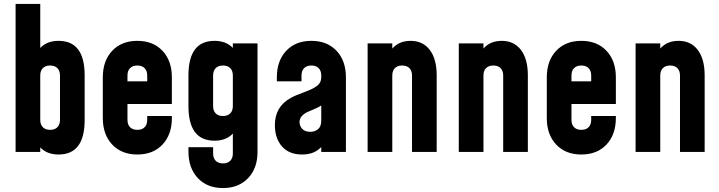

<svg xmlns="http://www.w3.org/2000/svg" viewBox="-20 -770 3644 973"><path d="M277 -563Q409 -563 409 -388V-162Q409 13 277 13Q218 13 184 -23V0H59V-750H184V-527Q218 -563 277 -563ZM284 -162V-388Q284 -411 271 -424.5Q258 -438 234 -438Q210 -438 197 -424.5Q184 -411 184 -388V-162Q184 -139 197 -125.5Q210 -112 234 -112Q258 -112 271 -125.5Q284 -139 284 -162Z M851 -243H626V-162Q626 -139 639 -125.5Q652 -112 676 -112Q700 -112 713 -125.5Q726 -139 726 -162V-182H851V-172Q851 -88 803.5 -37.5Q756 13 676 13Q596 13 548.5 -37.5Q501 -88 501 -172V-378Q501 -462 548.5 -512.5Q596 -563 676 -563Q756 -563 803.5 -512.5Q851 -462 851 -378ZM626 -388V-358H726V-388Q726 -411 713 -424.5Q700 -438 676 -438Q652 -438 639 -424.5Q626 -411 626 -388Z M1160 -550H1285V0Q1285 83 1237 133Q1189 183 1110 183Q1030 183 982.5 132.5Q935 82 935 -2V-24H1060V8Q1060 31 1073 44.5Q1086 58 1110 58Q1134 58 1147 44.5Q1160 31 1160 8V-93Q1126 -57 1067 -57Q935 -57 935 -232V-388Q935 -563 1067 -563Q1126 -563 1160 -527ZM1160 -232V-388Q1160 -411 1147 -424.5Q1134 -438 1110 -438Q1086 -438 1073 -424.5Q1060 -411 1060 -388V-232Q1060 -209 1073 -195.5Q1086 -182 1110 -182Q1134 -182 1147 -195.5Q1160 -209 1160 -232Z M1733 -378V0H1608V-25Q1573 13 1511 13Q1445 13 1409 -28Q1373 -69 1373 -136Q1373 -230 1454 -274Q1475 -286 1520.5 -302.5Q1566 -319 1587 -335Q1608 -351 1608 -378V-388Q1608 -411 1595 -424.5Q1582 -438 1558 -438Q1534 -438 1521 -424.5Q1508 -411 1508 -388V-358H1383V-378Q1383 -462 1430.5 -512.5Q1478 -563 1558 -563Q1638 -563 1685.5 -512.5Q1733 -462 1733 -378ZM1552 -102Q1576 -102 1592 -115.5Q1608 -129 1608 -159V-236Q1597 -227 1569 -215.5Q1541 -204 1537 -202Q1498 -182 1498 -152Q1498 -131 1512 -116.5Q1526 -102 1552 -102Z M2061 -563Q2123 -563 2158 -517Q2193 -471 2193 -388V0H2068V-388Q2068 -411 2055 -424.5Q2042 -438 2018 -438Q1994 -438 1981 -424.5Q1968 -411 1968 -388V0H1843V-550H1968V-524Q2002 -563 2061 -563Z M2523 -563Q2585 -563 2620 -517Q2655 -471 2655 -388V0H2530V-388Q2530 -411 2517 -424.5Q2504 -438 2480 -438Q2456 -438 2443 -424.5Q2430 -411 2430 -388V0H2305V-550H2430V-524Q2464 -563 2523 -563Z M3101 -243H2876V-162Q2876 -139 2889 -125.5Q2902 -112 2926 -112Q2950 -112 2963 -125.5Q2976 -139 2976 -162V-182H3101V-172Q3101 -88 3053.5 -37.5Q3006 13 2926 13Q2846 13 2798.5 -37.5Q2751 -88 2751 -172V-378Q2751 -462 2798.5 -512.5Q2846 -563 2926 -563Q3006 -563 3053.5 -512.5Q3101 -462 3101 -378ZM2876 -388V-358H2976V-388Q2976 -411 2963 -424.5Q2950 -438 2926 -438Q2902 -438 2889 -424.5Q2876 -411 2876 -388Z M3419 -563Q3481 -563 3516 -517Q3551 -471 3551 -388V0H3426V-388Q3426 -411 3413 -424.5Q3400 -438 3376 -438Q3352 -438 3339 -424.5Q3326 -411 3326 -388V0H3201V-550H3326V-524Q3360 -563 3419 -563Z"/></svg>

Font: Mohave Bold
Style: Regular
Weight: 700
Designer: Gumpita Rahayu
Foundry: Tokotype
Version: Version 2.002;PS 002.002;hotconv 1.0.88;makeotf.lib2.5.64775